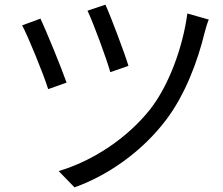

<svg xmlns="http://www.w3.org/2000/svg" viewBox="-20 -772 960 825"><path d="M75 -663C99 -620 168 -451 187 -389L266 -417C243 -483 180 -636 154 -692ZM232 -37 300 33C442 -17 590 -120 693 -256C775 -364 829 -507 859 -631C863 -647 870 -671 877 -688L785 -714C766 -571 707 -407 625 -302C524 -175 375 -79 232 -37ZM356 -726C381 -674 438 -519 454 -462L532 -489C515 -545 455 -704 433 -752Z"/></svg>

Font: GenEiGothic-pro-Regular
Style: Regular
Weight: 400
Designer: Ryoko NISHIZUKA (kana & ideographs); Paul D. Hunt (Latin, Greek & Cyrillic); Wenlong ZHANG (bopomofo); Sandoll Communica
Foundry: Adobe Systems Incorporated; o_tamon
Version: Version 1.000.140830